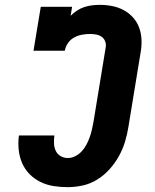

<svg xmlns="http://www.w3.org/2000/svg" viewBox="-20 -763 640 791"><path d="M259 8Q229 8 200.5 3.5Q172 -1 146.5 -13.5Q121 -26 101.5 -46Q82 -66 71 -91.5Q60 -117 57 -146.5Q54 -176 58 -205H204Q202 -189 202.5 -172.5Q203 -156 209.5 -142Q216 -128 229.5 -120Q243 -112 259 -112Q275 -112 290 -119.5Q305 -127 316.5 -139.5Q328 -152 336 -167Q344 -182 349.5 -197.5Q355 -213 358.5 -228.5Q362 -244 365 -260L415 -565Q418 -578 414 -590.5Q410 -603 400 -610.5Q390 -618 377.5 -620.5Q365 -623 351 -623Q335 -623 318 -620Q301 -617 285.5 -608.5Q270 -600 260 -585.5Q250 -571 247 -554H118L148 -735H277L271 -698Q283 -710 297.5 -719.5Q312 -729 327.5 -734Q343 -739 359 -741Q375 -743 391 -743Q417 -743 442.5 -738Q468 -733 490 -721Q512 -709 528.5 -690.5Q545 -672 553.5 -648.5Q562 -625 563 -598.5Q564 -572 559 -545L509 -240Q504 -209 495 -179Q486 -149 470 -120Q454 -91 431.5 -66Q409 -41 381 -23.5Q353 -6 321.5 1Q290 8 259 8Z"/></svg>

Font: Iosevka Curly Slab HvEx
Style: Italic
Weight: 900
Width: 7
Italic angle: -9°
Monospace: yes
Designer: Belleve Invis
Foundry: Belleve Invis
Version: Version 11.1.0; ttfautohint (v1.8.3)